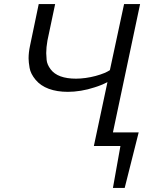

<svg xmlns="http://www.w3.org/2000/svg" viewBox="-20 -720 765 947"><path d="M315 -267Q261 -267 220.5 -282Q180 -297 155.5 -326.5Q131 -356 126 -385Q121 -414 121 -432Q121 -461 128 -494L171 -700H252L214 -520Q208 -486 208 -458Q208 -447 210 -424.5Q212 -402 229.5 -378.5Q247 -355 278.5 -343.5Q310 -332 355 -332Q377 -332 402.5 -335.5Q428 -339 452 -345.5Q476 -352 498 -361Q511 -367 522 -374L592 -700H671L537 -67H664L595 207H537L574 0H443L510 -315Q479 -299 446 -289Q413 -278 379 -272.5Q345 -267 315 -267Z"/></svg>

Font: Isabella Sans
Style: Italic
Weight: 400
Italic angle: -12°
Designer: Christian Thalmann (Catharsis Fonts), Cristiano Sobral
Foundry: The Isabella Sans Project Authors
Version: Version 2.026; ttfautohint (v1.8.4.7-5d5b-dirty)